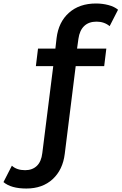

<svg xmlns="http://www.w3.org/2000/svg" viewBox="-122 -851 692 1093"><path d="M324.4 -630 316.7 -574.4H483.3L471.1 -474.4H308.9L246.7 24.4Q235.6 115.6 177.8 168.9Q120 222.2 27.8 222.2Q-58.9 222.2 -102.2 185.6L-54.4 92.2Q-26.7 117.8 21.1 117.8Q62.2 117.8 87.8 93.3Q113.3 68.9 118.9 20L181.1 -474.4H82.2L94.4 -574.4H193.3L200 -633.3Q211.1 -725.6 270.6 -778.3Q330 -831.1 424.4 -831.1Q461.1 -831.1 495 -822.2Q528.9 -813.3 550 -795.6L502.2 -702.2Q471.1 -727.8 427.8 -727.8Q383.3 -727.8 357.2 -702.8Q331.1 -677.8 324.4 -630Z"/></svg>

Font: Paperlogy 6 SemiBold
Style: Regular
Weight: 600
Designer: redesigned by Lee Juim, glyphs from Gmarket Sans & Montserrat
Foundry: PT&
Version: Version 1.001